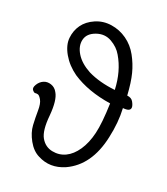

<svg xmlns="http://www.w3.org/2000/svg" viewBox="-134 -800 798 916"><g transform="rotate(20 265.0 -342.5)"><path d="M302 6Q230 37 165 3Q132 -13 110 -52.5Q88 -92 86 -129Q84 -166 84.5 -202Q85 -238 75 -255.5Q65 -273 57 -275Q49 -277 43.5 -276Q38 -275 29.5 -285Q21 -295 32 -313.5Q43 -332 61 -340Q79 -348 100 -341Q121 -334 132 -313Q152 -280 145 -200Q137 -120 157 -85.5Q177 -51 214 -43.5Q251 -36 283.5 -51.5Q316 -67 341.5 -104.5Q367 -142 380 -196.5Q393 -251 396 -352Q278 -370 198 -423Q153 -455 128 -498.5Q103 -542 107 -580Q111 -618 132 -647.5Q153 -677 192 -694Q231 -711 274.5 -704.5Q318 -698 354 -672.5Q390 -647 412 -607Q434 -567 445 -524Q456 -481 460 -415Q482 -413 491 -397Q510 -363 490 -354Q480 -350 461 -352Q465 -280 447 -199Q414 -45 302 6ZM395 -420Q391 -514 350 -583Q332 -615 296 -635.5Q260 -656 218.5 -641.5Q177 -627 168.5 -593Q160 -559 182.5 -522Q205 -485 255 -458Q314 -429 395 -420Z"/></g></svg>

Font: LXGW WenKai TC
Style: Regular
Weight: 400
Designer: LXGW / Fontworks Inc.
Foundry: LXGW / Fontworks Inc.
Version: Version 1.330